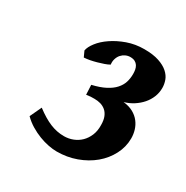

<svg xmlns="http://www.w3.org/2000/svg" viewBox="-98 -746 520 537"><g transform="rotate(30 161.5 -477.5)"><path d="M318.8 -594.2Q318.8 -578.6 313.2 -564.7Q307.6 -550.8 297.6 -539.3Q287.6 -527.8 273.9 -519Q260.3 -510.3 244.6 -505.9Q263.2 -503.9 276.4 -496.6Q289.6 -489.3 297.9 -478.5Q306.2 -467.8 310.1 -454.8Q314 -441.9 314 -428.7Q314 -400.9 301 -376Q288.1 -351.1 265.9 -332.5Q243.7 -314 214.1 -303.2Q184.6 -292.5 151.4 -292.5Q139.2 -292.5 124.3 -295.4Q109.4 -298.3 94 -304.2Q78.6 -310.1 63.7 -319.1Q48.8 -328.1 36.6 -340.3L54.2 -377.9Q80.6 -357.9 102.5 -348.9Q124.5 -339.8 147.5 -339.8Q162.6 -339.8 176.3 -345.2Q189.9 -350.6 200.2 -360.6Q210.4 -370.6 216.6 -385.3Q222.7 -399.9 222.2 -418.5Q222.2 -434.6 217.8 -445.1Q213.4 -455.6 206.1 -461.7Q198.7 -467.8 189.5 -470.5Q180.2 -473.1 169.9 -473.1Q161.6 -473.1 157.5 -472.9Q153.3 -472.7 143.6 -471.2L142.1 -502.4Q167.5 -508.3 184.3 -517.1Q201.2 -525.9 210.9 -536.9Q220.7 -547.9 224.6 -560.3Q228.5 -572.8 228.5 -586.9Q228.5 -594.2 227.3 -600.8Q226.1 -607.4 222.7 -612.8Q219.2 -618.2 213.4 -621.3Q207.5 -624.5 198.2 -624.5Q190.4 -624.5 183.1 -621.1Q175.8 -617.7 170.4 -611.6Q165 -605.5 162.4 -596.9Q159.7 -588.4 161.1 -578.6Q154.3 -574.7 145 -571.5Q135.7 -568.4 125.5 -565.4Q115.2 -562.5 105 -560.5Q94.7 -558.6 85.9 -558.1L77.6 -576.2Q79.6 -588.4 91.3 -603.5Q103 -618.7 122.3 -631.8Q141.6 -645 167 -654.1Q192.4 -663.1 221.2 -663.1Q250 -663.1 268.8 -656.7Q287.6 -650.4 298.8 -640.4Q310.1 -630.4 314.5 -618.2Q318.8 -606 318.8 -594.2Z"/></g></svg>

Font: Gentium Basic
Style: Bold Italic
Weight: 700
Italic angle: -8°
Designer: J. Victor Gaultney and Annie Olsen
Foundry: SIL International
Version: Version 1.102; 2013; Maintenance release